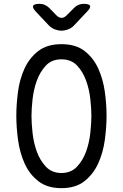

<svg xmlns="http://www.w3.org/2000/svg" viewBox="-20 -970 640 1000"><path d="M300 -69Q350 -69 381 -102Q412 -135 428.5 -181Q445 -227 450.5 -278.5Q456 -330 456 -367Q456 -403 450.5 -453.5Q445 -504 428.5 -550Q412 -596 381.5 -628.5Q351 -661 300 -661Q249 -661 218.5 -628Q188 -595 171.5 -549Q155 -503 149.5 -452.5Q144 -402 144 -366Q144 -329 149.5 -278Q155 -227 171.5 -181Q188 -135 219 -102Q250 -69 300 -69ZM300 10Q226 10 179.5 -26.5Q133 -63 108 -119Q83 -175 74 -241Q65 -307 65 -367Q65 -425 73.5 -490.5Q82 -556 107 -611.5Q132 -667 178.5 -703.5Q225 -740 300 -740Q375 -740 421 -704Q467 -668 492 -612.5Q517 -557 526 -492Q535 -427 535 -368Q535 -308 526 -241.5Q517 -175 491.5 -119Q466 -63 420 -26.5Q374 10 300 10ZM186 -950Q201 -950 213.5 -944.5Q226 -939 236 -929L274 -890Q287 -877 300.5 -877Q314 -877 327 -890L367 -930Q377 -940 389.5 -945Q402 -950 416 -950Q445 -950 449 -939.5Q453 -929 433 -909L365 -837Q352 -823 333.5 -816.5Q315 -810 300 -810Q285 -810 267 -816.5Q249 -823 235 -837L168 -908Q148 -929 152.5 -939.5Q157 -950 186 -950Z"/></svg>

Font: Maple Mono Light
Style: Regular
Weight: 300
Monospace: yes
Designer: subframe7536
Version: Version 7.000